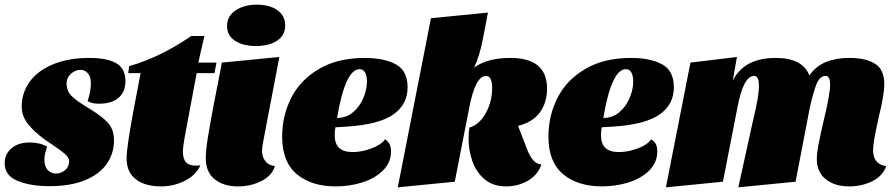

<svg xmlns="http://www.w3.org/2000/svg" viewBox="-48 -778 3830 822"><path d="M177 -158 143 -181Q98 -214 71.5 -247.5Q45 -281 45 -322Q45 -381 79 -428Q113 -475 178.5 -502.5Q244 -530 335 -530Q410 -530 449.5 -507.5Q489 -485 489 -431Q489 -385 460 -359.5Q431 -334 375 -334Q345 -334 327 -345Q341 -386 341 -422Q341 -450 328 -464.5Q315 -479 296 -479Q274 -479 255.5 -462Q237 -445 237 -422Q237 -387 260.5 -365Q284 -343 333 -314Q385 -283 412.5 -254Q440 -225 440 -177Q440 -121 409 -76.5Q378 -32 316 -6.5Q254 19 163 19Q83 19 27.5 -3.5Q-28 -26 -28 -80Q-28 -118 1 -143Q30 -168 79 -168Q123 -168 154 -150Q142 -117 142 -95Q142 -66 156 -50.5Q170 -35 191 -35Q213 -35 230.5 -49.5Q248 -64 248 -89Q248 -103 230.5 -118.5Q213 -134 177 -158Z M870 -465H794L742 -187Q735 -145 735 -131Q735 -97 748.5 -83Q762 -69 789 -69Q803 -69 810 -70Q790 -27 742.5 -3.5Q695 20 642 20Q573 20 533.5 -10.5Q494 -41 494 -100Q494 -148 525 -313L554 -465H501L505 -495Q635 -531 771 -624H827L801 -510H879Z M1173 -669Q1173 -627 1138.5 -604Q1104 -581 1048 -581Q992 -581 958 -603.5Q924 -626 924 -667Q924 -709 960.5 -733.5Q997 -758 1052 -758Q1107 -758 1140 -734Q1173 -710 1173 -669ZM1074 -131Q1074 -106 1088 -88Q1102 -70 1129 -67Q1116 -25 1070.5 -2.5Q1025 20 971 20Q909 20 871 -10.5Q833 -41 833 -101Q833 -133 842 -189.5Q851 -246 868 -335Q877 -382 878 -386L902 -510L1148 -534L1079 -173Q1074 -146 1074 -131Z M1697 -404Q1697 -331 1636 -288Q1575 -245 1438 -236Q1430 -235 1388 -233Q1385 -218 1385 -200Q1385 -163 1403.5 -145Q1422 -127 1462 -127Q1500 -127 1541 -142Q1582 -157 1601 -182Q1615 -171 1620.5 -159.5Q1626 -148 1626 -130Q1626 -82 1591.5 -48Q1557 -14 1503 3Q1449 20 1390 20Q1285 20 1222.5 -32.5Q1160 -85 1160 -193Q1160 -283 1199 -359.5Q1238 -436 1318 -483Q1398 -530 1514 -530Q1595 -530 1646 -503Q1697 -476 1697 -404ZM1395 -273Q1435 -273 1464 -298Q1493 -323 1508 -359.5Q1523 -396 1523 -429Q1523 -453 1515 -467.5Q1507 -482 1492 -482Q1430 -482 1395 -273Z M1982 -489Q2039 -530 2137 -530Q2294 -530 2294 -399Q2294 -339 2263.5 -297Q2233 -255 2170 -239L2207 -143Q2219 -111 2234 -93Q2249 -75 2270 -74Q2254 -28 2211.5 -4Q2169 20 2119 20Q2062 20 2026 -11Q1990 -42 1974 -89Q1958 -136 1958 -185Q1958 -213 1962 -232Q2004 -244 2031.5 -293.5Q2059 -343 2059 -400Q2059 -453 2033 -453Q1987 -453 1961 -317L1899 0L1655 24L1797 -700L2041 -724L2018 -605Q2005 -538 1982 -489Z M2837 -404Q2837 -331 2776 -288Q2715 -245 2578 -236Q2570 -235 2528 -233Q2525 -218 2525 -200Q2525 -163 2543.5 -145Q2562 -127 2602 -127Q2640 -127 2681 -142Q2722 -157 2741 -182Q2755 -171 2760.5 -159.5Q2766 -148 2766 -130Q2766 -82 2731.5 -48Q2697 -14 2643 3Q2589 20 2530 20Q2425 20 2362.5 -32.5Q2300 -85 2300 -193Q2300 -283 2339 -359.5Q2378 -436 2458 -483Q2538 -530 2654 -530Q2735 -530 2786 -503Q2837 -476 2837 -404ZM2535 -273Q2575 -273 2604 -298Q2633 -323 2648 -359.5Q2663 -396 2663 -429Q2663 -453 2655 -467.5Q2647 -482 2632 -482Q2570 -482 2535 -273Z M3273 -530Q3388 -530 3417 -455Q3445 -495 3488 -512.5Q3531 -530 3588 -530Q3659 -530 3698.5 -505Q3738 -480 3738 -417Q3738 -375 3713 -271Q3711 -261 3704 -229Q3697 -197 3693.5 -173.5Q3690 -150 3690 -135Q3690 -74 3746 -67Q3732 -25 3687 -2.5Q3642 20 3588 20Q3526 20 3487.5 -10.5Q3449 -41 3449 -97Q3449 -122 3456 -158.5Q3463 -195 3477 -256Q3506 -374 3506 -416Q3506 -453 3487 -453Q3460 -453 3445.5 -412.5Q3431 -372 3419 -317L3358 0L3113 24L3172 -245L3177 -266Q3189 -317 3195 -350.5Q3201 -384 3201 -411Q3201 -453 3181 -453Q3134 -453 3109 -317L3047 0L2803 24L2908 -510L3107 -534L3089 -432Q3137 -530 3273 -530Z"/></svg>

Font: Sansita Black Italic
Style: Regular
Weight: 900
Italic angle: -11°
Designer: Pablo Cosgaya
Foundry: Omnibus-Type
Version: Version 1.006